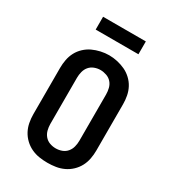

<svg xmlns="http://www.w3.org/2000/svg" viewBox="-222 -1044 1043 1167"><g transform="rotate(30 300.0 -461.0)"><path d="M300 8Q271 8 242 3.5Q213 -1 186.5 -13.5Q160 -26 138.5 -46.5Q117 -67 103.5 -92.5Q90 -118 84.5 -147Q79 -176 79 -205V-530Q79 -559 84.5 -588Q90 -617 103.5 -642.5Q117 -668 139 -688.5Q161 -709 187 -721Q213 -733 242 -739.5Q271 -746 300 -746Q329 -746 358 -739.5Q387 -733 413 -721Q439 -709 461 -688.5Q483 -668 496.5 -642.5Q510 -617 515.5 -588Q521 -559 521 -530V-205Q521 -176 515.5 -147Q510 -118 496.5 -92.5Q483 -67 461.5 -46.5Q440 -26 413.5 -13.5Q387 -1 358 3.5Q329 8 300 8ZM300 -93Q322 -93 342.5 -100.5Q363 -108 377 -124.5Q391 -141 396.5 -162.5Q402 -184 402 -205V-530Q402 -552 396.5 -573.5Q391 -595 377 -611Q363 -627 341.5 -634.5Q320 -642 299 -642Q277 -642 256.5 -634Q236 -626 222.5 -610Q209 -594 203.5 -572.5Q198 -551 198 -530V-205Q198 -184 203.5 -162.5Q209 -141 223 -124.5Q237 -108 257.5 -100.5Q278 -93 300 -93ZM150 -840V-930H450V-840Z"/></g></svg>

Font: Iosevka Slab Extended
Style: Bold
Weight: 700
Width: 7
Monospace: yes
Designer: Belleve Invis
Foundry: Belleve Invis
Version: Version 11.1.0; ttfautohint (v1.8.3)